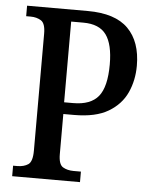

<svg xmlns="http://www.w3.org/2000/svg" viewBox="-52 -757 635 801"><g transform="rotate(5 265.5 -357.0)"><path d="M29 0V-44H46Q74 -44 92 -56Q110 -68 110 -114V-604Q110 -647 91.5 -658.5Q73 -670 48 -670H29V-714H283Q398 -714 452.5 -659.5Q507 -605 507 -504Q507 -443 483.5 -391.5Q460 -340 407 -308.5Q354 -277 264 -277H219V-109Q219 -66 237.5 -55Q256 -44 282 -44H313V0ZM256 -326Q329 -326 361.5 -366Q394 -406 394 -500Q394 -584 365 -624Q336 -664 269 -664H218V-326Z"/></g></svg>

Font: Noto Serif Lao Condensed Medium
Style: Regular
Weight: 500
Width: 3
Designer: Monotype Design Team
Foundry: Monotype Imaging Inc.
Version: Version 2.003; ttfautohint (v1.8.4.7-5d5b)